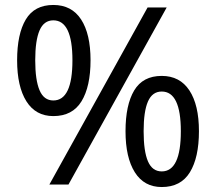

<svg xmlns="http://www.w3.org/2000/svg" viewBox="-20 -744 871 774"><path d="M195 -724Q269 -724 307 -665.5Q345 -607 345 -501Q345 -395 308.5 -335.5Q272 -276 195 -276Q124 -276 86.5 -335.5Q49 -395 49 -501Q49 -607 84 -665.5Q119 -724 195 -724ZM652 -714 256 0H179L575 -714ZM195 -662Q157 -662 139.5 -621.5Q122 -581 122 -501Q122 -421 139.5 -380Q157 -339 195 -339Q272 -339 272 -501Q272 -662 195 -662ZM632 -438Q705 -438 743.5 -379.5Q782 -321 782 -215Q782 -109 745.5 -49.5Q709 10 632 10Q561 10 523.5 -49.5Q486 -109 486 -215Q486 -321 521 -379.5Q556 -438 632 -438ZM632 -375Q594 -375 576.5 -335Q559 -295 559 -215Q559 -134 576.5 -93.5Q594 -53 632 -53Q709 -53 709 -215Q709 -375 632 -375Z"/></svg>

Font: Noto Sans Ethiopic
Style: Regular
Weight: 400
Designer: Monotype Design Team
Foundry: Monotype Imaging Inc.
Version: Version 2.102; ttfautohint (v1.8.4.7-5d5b)